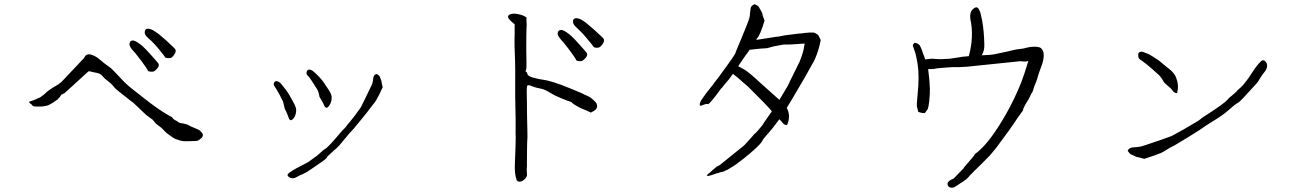

<svg xmlns="http://www.w3.org/2000/svg" viewBox="-20 -790 6040 892"><path d="M717 -563Q697 -587 683 -600Q669 -612 661.5 -620Q654 -628 653 -634Q651 -641 654 -648Q655 -653 660 -655Q665 -658 673 -656Q681 -655 692 -649Q705 -641 716 -633Q730 -621 750 -604Q794 -564 795.5 -559Q797 -554 795.5 -548Q794 -542 788 -534Q782 -526 777 -522.5Q772 -519 762 -520Q751 -520 748 -523Q748 -525 717 -563ZM639 -504Q612 -539 608 -544Q595 -557 589 -566Q583 -574 582 -581Q580 -587 584 -594Q585 -599 591 -601Q596 -603 603 -601Q611 -599 622 -591Q634 -583 644 -574Q658 -561 675 -542Q715 -498 717 -493Q719 -488 717 -482Q715 -476 708 -469Q701 -462 696 -459Q691 -456 679.5 -457Q668 -458 667 -462Q664 -470 639 -504ZM833 -134Q821 -135 805 -141Q793 -144 783 -151Q759 -168 754 -172Q749 -177 730 -196L705 -215Q690 -233 689 -234Q689 -234 688 -234H689L659 -256L597 -315H596Q582 -325 569 -336Q518 -375 511 -384V-385Q501 -398 482 -413Q467 -424 459 -433Q452 -443 441 -448Q434 -451 422 -453Q418 -453 396 -459Q391 -460 385 -453L285 -362Q282 -360 281 -358L276 -356Q273 -354 272 -353Q269 -352 266 -351V-350Q263 -349 260 -342Q258 -338 256 -337Q253 -336 252 -333L251 -332Q250 -331 249 -329Q227 -312 204 -301Q200 -299 182 -296Q179 -295 155 -295Q135 -294 130 -300Q128 -304 125 -306Q123 -307 122 -308V-309H121L119 -310V-311L118 -314L116 -313L115 -314L114 -317Q116 -318 123 -320Q135 -324 140 -326Q164 -336 167 -338Q187 -352 191 -357Q204 -371 251 -398Q255 -401 261 -406L260 -405Q261 -405 261 -406Q266 -409 270 -414Q370 -519 371 -521Q372 -525 374 -527Q389 -551 434 -521V-522Q434 -521 434 -521Q439 -517 444 -513Q463 -496 496 -473Q499 -471 546 -421Q569 -396 603 -370Q606 -367 645 -337Q715 -281 767 -252Q775 -248 777 -247Q779 -247 783 -240Q786 -236 795 -231Q802 -228 805 -225Q810 -220 820 -218Q828 -217 833 -216Q851 -212 857 -208Q868 -201 885 -195Q905 -187 910 -182Q920 -172 921 -169Q924 -163 921 -156Q920 -151 909 -143Q900 -135 889 -135L857 -134Q837 -134 834 -134Z M1384 20Q1375 23 1363 30Q1352 36 1349 37Q1342 39 1337 38Q1328 37 1323 33Q1316 28 1316 23.5Q1316 19 1323 13Q1324 12 1341 1Q1346 -2 1355 -7Q1407 -35 1412 -37Q1427 -48 1442 -59Q1452 -65 1453 -67Q1453 -67 1474 -85Q1479 -90 1480 -91Q1484 -93 1492 -99Q1507 -109 1551 -161Q1573 -187 1574 -188Q1575 -188 1576 -188Q1575 -188 1577 -190Q1584 -196 1596 -213Q1600 -216 1627 -251L1656 -291Q1657 -292 1676 -331Q1697 -376 1699 -379Q1709 -396 1712 -412Q1713 -421 1715 -431Q1717 -436 1717 -437Q1718 -441 1724 -444Q1730 -447 1732 -446Q1741 -439 1744 -435Q1754 -410 1753 -409Q1752 -407 1758 -385Q1739 -343 1728 -325Q1722 -315 1712 -303Q1702 -291 1694 -280Q1693 -277 1661 -238Q1629 -199 1624 -193Q1619 -188 1602 -169Q1562 -121 1557 -115Q1544 -101 1527 -87Q1505 -67 1502 -64Q1500 -61 1498 -57Q1495 -54 1491 -50Q1477 -39 1456 -25Q1453 -23 1418 1Q1414 4 1406 9ZM1295 -318Q1288 -333 1279 -349.5Q1270 -366 1264 -376Q1258 -386 1254 -391Q1251 -395 1252 -400Q1252 -405 1254.5 -408Q1257 -411 1260 -412.5Q1263 -414 1267 -413Q1271 -412 1278 -408Q1284 -403 1289.5 -396.5Q1295 -390 1306 -375.5Q1317 -361 1324 -349Q1331 -337 1344 -313Q1357 -290 1356 -275.5Q1355 -261 1351 -252Q1347 -243 1342 -238Q1337 -233 1333 -232Q1326 -229 1321 -243Q1316 -258 1314 -262Q1303 -284 1303 -285Q1296 -315 1295 -318ZM1454 -374Q1452 -377 1439 -398Q1425 -420 1418 -429Q1411 -438 1407 -442Q1403 -446 1404 -451Q1404 -456 1406 -460Q1408 -464 1411.5 -465.5Q1415 -467 1419.5 -466.5Q1424 -466 1431 -462Q1438 -457 1444 -451.5Q1450 -446 1462.5 -433Q1475 -420 1483 -408.5Q1491 -397 1506 -374Q1521 -352 1521 -337.5Q1521 -323 1517 -313.5Q1513 -304 1508.5 -298Q1504 -292 1500 -290Q1498 -288 1493 -291Q1488 -294 1486 -300Q1484 -307 1474 -323Q1465 -339 1464 -341Q1461 -362 1454 -374Z M2426 -708Q2426 -703 2426 -692Q2428 -675 2426 -656Q2425 -637 2425 -555Q2427 -473 2425 -470Q2422 -461 2422 -458Q2422 -456 2424 -456Q2425 -457 2426.5 -455.5Q2428 -454 2429.5 -449.5Q2431 -445 2431 -444Q2436 -434 2462 -428Q2489 -421 2501 -420Q2542 -415 2625 -381Q2692 -354 2694 -351Q2725 -339 2736 -326Q2748 -316 2751 -310Q2754 -305 2754 -296Q2754 -283 2738 -274L2725 -267L2704 -277Q2683 -284 2663 -295.5Q2643 -307 2638 -312Q2634 -317 2632 -317Q2622 -319 2587.5 -333.5Q2553 -348 2541 -356Q2511 -375 2494 -378Q2476 -381 2464 -385Q2452 -389 2442 -393Q2433 -396 2430 -392Q2427 -387 2427 -367Q2428 -345 2428 -316.5Q2428 -288 2428.5 -256Q2429 -224 2430 -186Q2431 -148 2430 -143Q2429 -138 2428.5 -91.5Q2428 -45 2428 -33Q2429 -20 2427 -5Q2427 9 2428 17Q2431 29 2418 42Q2406 54 2394 54Q2382 54 2379 43Q2370 15 2372 -28Q2374 -70 2375 -107.5Q2376 -145 2376 -152Q2375 -160 2375.5 -196.5Q2376 -233 2374.5 -286Q2373 -339 2373.5 -405.5Q2374 -472 2373 -503Q2369 -586 2371 -632V-677L2358 -688Q2348 -697 2343 -704Q2336 -716 2347 -722Q2362 -730 2389 -724Q2416 -718 2425 -709L2426 -710ZM2706 -612Q2687 -636 2672 -649Q2659 -661 2651.5 -669Q2644 -677 2643 -683Q2641 -690 2643 -697Q2645 -702 2650 -704Q2655 -707 2662 -705Q2671 -704 2682 -698Q2695 -690 2705 -682Q2720 -670 2739 -653Q2784 -613 2785.5 -608Q2787 -603 2785.5 -597Q2784 -591 2778 -583Q2772 -575 2767 -571.5Q2762 -568 2752 -568Q2740 -569 2738 -572Q2738 -574 2706 -612ZM2629 -553Q2602 -588 2598 -593Q2585 -606 2579 -615Q2573 -623 2571 -630Q2570 -636 2573 -643Q2575 -648 2581 -650Q2586 -652 2593 -650Q2601 -648 2612 -640Q2624 -632 2634 -623Q2648 -610 2665 -591Q2705 -547 2707 -542Q2709 -537 2707 -531Q2705 -525 2698 -518Q2691 -511 2686 -508Q2681 -505 2669.5 -506Q2658 -507 2657 -511Q2654 -519 2629 -553Z M3594 -227Q3563 -185 3558 -182V-181Q3527 -146 3525 -142Q3523 -137 3520 -133V-132Q3515 -127 3512 -122Q3498 -106 3464 -77Q3449 -64 3437 -55Q3425 -46 3419 -41Q3414 -37 3412 -36Q3403 -28 3393 -22L3361 -2Q3357 -1 3350 3H3349Q3344 7 3338 8Q3329 9 3321 12Q3313 16 3311 15H3310Q3309 15 3285 24Q3269 29 3265 26Q3264 25 3263 24L3267 21Q3270 18 3270 18Q3273 17 3292 -1Q3308 -14 3310 -16Q3321 -21 3325 -24L3393 -79Q3429 -108 3433 -111Q3440 -117 3448 -126Q3474 -155 3475 -156Q3481 -164 3483 -166Q3489 -170 3499 -181Q3526 -212 3526 -215Q3526 -216 3527 -217Q3550 -250 3566 -273Q3543 -301 3457 -386Q3454 -389 3428 -411Q3403 -434 3391 -442Q3388 -445 3385 -447Q3369 -425 3367 -422Q3361 -415 3347.5 -399Q3334 -383 3333 -381H3332Q3328 -376 3302 -341Q3276 -308 3270 -306Q3264 -309 3251 -304Q3237 -298 3233 -299Q3230 -299 3231 -307Q3233 -319 3243 -332Q3260 -355 3263 -360Q3293 -398 3295 -400Q3295 -400 3296 -402L3322 -436L3369 -501Q3399 -542 3399 -551L3423 -608Q3445 -662 3451 -677Q3466 -714 3464 -725Q3464 -729 3467 -749Q3468 -756 3469 -757Q3472 -762 3477 -766Q3484 -771 3486 -770Q3499 -766 3505 -758Q3522 -730 3522 -727Q3521 -722 3532 -694Q3510 -622 3497 -612Q3495 -610 3495 -608L3494 -605H3497L3502 -606L3541 -612Q3583 -618 3585 -619Q3592 -619 3607 -622Q3631 -627 3635 -627Q3688 -634 3691 -634Q3701 -634 3720 -637Q3748 -640 3758 -639Q3768 -638 3781 -627Q3782 -626 3783 -624L3793 -604Q3790 -589 3787 -577Q3784 -565 3781 -556Q3775 -536 3767 -518Q3763 -507 3749 -484Q3730 -451 3729 -448Q3727 -443 3693 -386Q3654 -320 3653 -318Q3646 -307 3635 -289Q3637 -285 3639 -281Q3646 -263 3645.5 -248.5Q3645 -234 3642.5 -225Q3640 -216 3637 -211Q3636 -208 3629 -210Q3621 -212 3616 -219Q3612 -225 3601 -236Q3597 -231 3594 -227ZM3601 -326 3642 -395Q3646 -406 3667 -447Q3695 -503 3696 -506Q3715 -555 3716 -576Q3716 -578 3718 -584L3719 -587H3715Q3713 -587 3706 -587Q3702 -587 3679 -585Q3653 -583 3638 -583Q3626 -584 3614 -582Q3600 -579 3588 -577Q3575 -575 3565 -572Q3545 -566 3542 -566Q3532 -565 3512 -564L3464 -559H3463L3462 -558Q3462 -557 3453 -545Q3444 -534 3412 -486Q3411 -484 3410 -482Q3419 -478 3439.5 -466Q3460 -454 3518 -400Q3573 -351 3601 -326Z M4488 -702Q4484 -732 4499.5 -747Q4515 -762 4524 -752Q4530 -746 4535 -730Q4539 -713 4543 -694Q4552 -643 4553 -583Q4554 -554 4541 -533Q4589 -535 4600 -538Q4655 -550 4657 -550Q4700 -561 4716 -562Q4737 -564 4752 -569Q4766 -573 4786 -573Q4796 -574 4805 -571Q4805 -571 4805 -571Q4817 -570 4824 -556Q4830 -545 4829 -528Q4827 -504 4818 -482Q4805 -448 4798 -422Q4796 -415 4792 -405Q4784 -389 4780 -372Q4776 -359 4771 -354Q4762 -336 4760 -331Q4752 -318 4744 -305Q4735 -287 4734 -285Q4733 -277 4732 -276Q4718 -256 4708 -243Q4671 -186 4608 -103Q4598 -90 4578 -67Q4535 -23 4515 -4Q4508 2 4497 14Q4486 24 4481 31Q4470 44 4449 57Q4429 70 4415 79Q4405 84 4395 81Q4384 78 4382 66Q4381 60 4388 52Q4393 47 4405 42Q4413 39 4417 33Q4424 26 4433 16Q4460 -10 4458 -11Q4457 -11 4479 -36Q4490 -48 4498 -58Q4506 -68 4506 -68Q4507 -73 4515 -79Q4524 -85 4531 -92Q4586 -141 4655 -262Q4694 -331 4724 -406Q4739 -445 4756 -502Q4757 -504 4758 -506Q4757 -506 4755 -506Q4748 -504 4740 -504Q4732 -504 4727 -505Q4721 -506 4714 -505L4472 -480Q4430 -477 4402 -478Q4332 -474 4321 -470Q4319 -470 4309 -469Q4299 -469 4292 -469Q4299 -418 4300 -379Q4301 -357 4297 -319Q4294 -293 4290 -283L4277 -265Q4266 -263 4247 -270H4246V-271Q4243 -282 4240 -294Q4238 -301 4243 -352Q4252 -435 4243 -493Q4235 -539 4231 -548Q4227 -558 4221 -577Q4220 -581 4224 -586Q4227 -591 4230 -591Q4235 -591 4241 -588Q4251 -583 4253 -579Q4256 -573 4260 -565Q4265 -552 4269 -540Q4275 -526 4278 -514Q4290 -515 4304 -517Q4307 -518 4328 -516Q4346 -515 4349 -515Q4388 -517 4391 -517Q4392 -517 4425 -522Q4449 -527 4481 -529Q4506 -622 4488 -702Z M5839 -434 5824 -410Q5817 -402 5813 -397Q5779 -361 5776 -357Q5757 -335 5741 -320Q5736 -315 5732 -313Q5728 -311 5724 -308Q5719 -306 5692 -282Q5673 -265 5654 -252Q5646 -246 5582 -206Q5557 -189 5550 -184Q5541 -178 5489 -146Q5437 -114 5434 -113Q5418 -106 5403 -96Q5387 -86 5373 -79Q5349 -69 5296 -52Q5268 -60 5265 -60Q5263 -59 5234 -73Q5228 -76 5220 -88Q5218 -91 5223.5 -96.5Q5229 -102 5233 -103Q5234 -104 5241 -105Q5254 -106 5265 -107Q5281 -108 5308 -118Q5312 -119 5370 -139Q5421 -157 5423 -158L5476 -187Q5521 -214 5527 -217Q5549 -229 5558 -237Q5559 -238 5559.5 -238Q5560 -238 5561 -240Q5561 -241 5596 -263Q5665 -308 5680 -324Q5687 -332 5691 -336Q5692 -337 5700 -343Q5723 -364 5724 -364Q5725 -367 5735 -376Q5753 -390 5765 -408Q5776 -419 5808 -469Q5814 -478 5819 -484Q5832 -500 5837 -504Q5844 -511 5850 -510Q5856 -509 5862 -501Q5867 -494 5867 -486Q5867 -480 5864 -471Q5862 -465 5855 -456Q5844 -443 5839 -434ZM5359 -446Q5356 -449 5331.5 -470.5Q5307 -492 5295.5 -500Q5284 -508 5278 -512.5Q5272 -517 5270 -521Q5268 -525 5268 -535Q5267 -540 5270 -544Q5275 -549 5277 -549Q5284 -551 5290 -549Q5298 -546 5308 -542Q5318 -539 5336 -527Q5366 -508 5369 -505Q5381 -494 5409 -472Q5435 -452 5443 -432Q5451 -411 5452 -399Q5453 -385 5452 -375Q5450 -365 5449 -360Q5448 -356 5441 -358Q5434 -361 5429 -367Q5423 -377 5406 -391Q5387 -407 5387 -409Q5373 -435 5359 -446Z"/></svg>

Font: ToneOZ-Tsuipita-TC
Style: Tsuipita-TC
Weight: 400
Designer: :Jeffrey Xuan (Chih-Lin Hsuan)  :
Foundry: jeffreyx@gmail.com, cjkFonts.io
Version: Version 0.24071